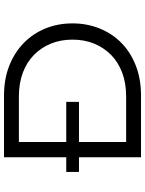

<svg xmlns="http://www.w3.org/2000/svg" viewBox="100 -840 740 981"><g transform="rotate(-90 470.5 -350.0)"><path d="M82 -317V-382H440V-317ZM157 0V-700H472Q557 -700 625 -673Q693 -646 741 -599Q789 -552 815 -488.5Q841 -425 841 -350Q841 -276 815 -211.5Q789 -147 741 -100Q693 -53 625 -26.5Q557 0 472 0ZM235 -62 226 -76H467Q536 -76 590 -96.5Q644 -117 681 -154Q718 -191 738 -240.5Q758 -290 758 -350Q758 -410 738 -459.5Q718 -509 681 -546Q644 -583 590 -603.5Q536 -624 467 -624H223L235 -636Z"/></g></svg>

Font: Lexend Mega Light
Style: Regular
Weight: 300
Version: Version 1.007